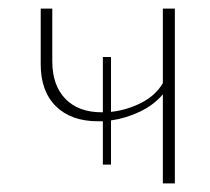

<svg xmlns="http://www.w3.org/2000/svg" viewBox="-20 -428 491 448"><path d="M388 -408V0H360V-208Q339 -183 306.5 -167.5Q274 -152 239 -147V-44H220V-145H209Q146 -145 110.5 -180Q75 -215 75 -278V-408H102V-285Q102 -229 132.5 -197.5Q163 -166 217 -166H220V-295H239V-167Q276 -171 309.5 -188Q343 -205 360 -234V-408Z"/></svg>

Font: Ysabeau Infant Extralight
Style: Regular
Weight: 200
Designer: Christian Thalmann (Catharsis Fonts)
Version: Version 0.003